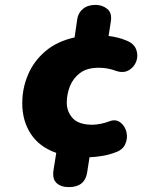

<svg xmlns="http://www.w3.org/2000/svg" viewBox="-20 -641 640 785"><path d="M261 124Q229 124 211 107Q193 90 199 53L210 -16Q141 -40 106 -93.5Q71 -147 71 -219Q71 -280 94.5 -335.5Q118 -391 165.5 -431.5Q213 -472 285 -488L296 -564Q300 -589 319.5 -605Q339 -621 371 -621Q398 -621 418.5 -604.5Q439 -588 433 -552L424 -494Q464 -489 495 -476Q527 -464 536.5 -439.5Q546 -415 537.5 -391Q529 -367 507 -354Q485 -341 455 -351Q421 -364 384 -364Q335 -364 306.5 -342Q278 -320 265.5 -287.5Q253 -255 253 -222Q253 -184 277.5 -157.5Q302 -131 358 -131Q371 -131 390 -134.5Q409 -138 427 -145Q453 -155 472 -140.5Q491 -126 497 -101Q503 -76 492 -51.5Q481 -27 449 -17Q425 -8 398 -3.5Q371 1 346 2L336 66Q326 124 261 124Z"/></svg>

Font: Nunito Black
Style: Italic
Weight: 900
Italic angle: -9°
Designer: Vernon Adams
Foundry: Vernon Adams
Version: Version 3.601; ttfautohint (v1.8.2.53-6de2)